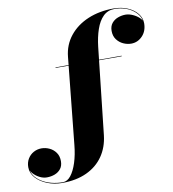

<svg xmlns="http://www.w3.org/2000/svg" viewBox="-350 -851 1081 1202"><g transform="rotate(-10 190.5 -250.0)"><path d="M-52 260Q-102.5 260 -146.5 242.5Q-190.5 225 -217.8 194.8Q-245 164.5 -245 126.5Q-245 96 -231 72.8Q-217 49.5 -193.8 36.8Q-170.5 24 -143 24Q-118 24 -93.5 35.2Q-69 46.5 -53 68.8Q-37 91 -37 123.5Q-37 153.5 -51.8 172.2Q-66.5 191 -90 200Q-113.5 209 -141 209Q-164.5 209 -188.2 196.5Q-212 184 -228 165.2Q-244 146.5 -244 126.5H-241.5Q-241.5 155 -226.2 178.5Q-211 202 -184 219.5Q-157 237 -121.8 246.5Q-86.5 256 -47 256Q-19 256 3.5 227.5Q26 199 41.8 150Q57.5 101 63.5 40L120 -511.5Q127.5 -587 172.5 -643Q217.5 -699 290 -729.5Q362.5 -760 452.5 -760Q503 -760 542.2 -743Q581.5 -726 603.8 -697.8Q626 -669.5 626 -636Q626 -586.5 596 -555.2Q566 -524 524.5 -524Q499.5 -524 474.8 -535.2Q450 -546.5 433.5 -568.8Q417 -591 417 -623.5Q417 -653.5 432.5 -672.5Q448 -691.5 471.8 -700.2Q495.5 -709 520 -709Q542 -709 566.2 -698Q590.5 -687 607.8 -670.2Q625 -653.5 625 -636H622.5Q622.5 -660.5 610 -682Q597.5 -703.5 575.2 -720.2Q553 -737 523 -746.5Q493 -756 457.5 -756Q415 -756 386.2 -727.5Q357.5 -699 340.8 -650.2Q324 -601.5 317 -540L256 11.5Q247.5 86.5 208.8 142.5Q170 198.5 104 229.2Q38 260 -52 260ZM31.5 -456.5V-460H452V-456.5Z"/></g></svg>

Font: Bodoni Moda 48pt Black
Style: Regular
Weight: 900
Designer: Owen Earl
Foundry: indestructible type
Version: Version 2.004